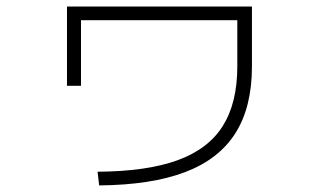

<svg xmlns="http://www.w3.org/2000/svg" viewBox="-20 -562 978 589"><path d="M708 -358.4V-500H228.5V-298.8H185.5V-542H752.9V-358.4Q752.9 -233.9 702.4 -153.8Q651.9 -73.7 548.3 -34.2Q444.8 5.4 284.2 6.8L279.3 -35.2Q430.2 -36.1 524.4 -70.3Q618.7 -104.5 663.3 -175.3Q708 -246.1 708 -358.4Z"/></svg>

Font: Pretendard ExtraLight
Style: Regular
Weight: 200
Designer: Base glyphs from Inter by Rasmus Andersson; Hangeul glyphs from Noto Sans CJK(Source Han Sans) by Jang Soo-young and Kan
Foundry: Kil Hyung-jin
Version: Version 1.309